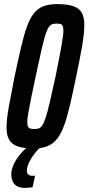

<svg xmlns="http://www.w3.org/2000/svg" viewBox="-20 -716 431 936"><path d="M144 8Q97 8 67.5 -2Q38 -12 25 -34Q12 -56 12 -94Q12 -135 23 -196Q34 -257 51 -342Q68 -423 82 -483Q96 -543 110.5 -584Q125 -625 144 -649.5Q163 -674 190.5 -685Q218 -696 259 -696Q307 -696 336 -686.5Q365 -677 378 -655Q391 -633 391 -595Q391 -554 380.5 -492.5Q370 -431 352 -346Q336 -268 322.5 -209.5Q309 -151 294.5 -109.5Q280 -68 260.5 -42Q241 -16 213 -4Q185 8 144 8ZM147 -87Q160 -87 169 -90Q178 -93 186.5 -105.5Q195 -118 203.5 -145Q212 -172 223.5 -220.5Q235 -269 251 -344Q271 -443 280 -494Q289 -545 289 -566Q289 -583 285.5 -590Q282 -597 275 -599Q268 -601 257 -601Q244 -601 234.5 -598Q225 -595 217 -582.5Q209 -570 200.5 -543Q192 -516 181 -467.5Q170 -419 154 -344Q140 -278 131 -234Q122 -190 117.5 -163Q113 -136 113 -121Q113 -105 117 -98Q121 -91 129 -89Q137 -87 147 -87ZM101 200Q78 200 63 191.5Q48 183 41.5 167.5Q35 152 35 134Q35 100 60 61Q85 22 127 -10L179 0Q166 11 150 31Q134 51 122.5 74Q111 97 111 117Q111 128 117.5 134.5Q124 141 139 141Q141 141 143.5 141Q146 141 151 140L139 196Q132 198 121.5 199Q111 200 101 200Z"/></svg>

Font: Saira UltraCondensed
Style: Bold Italic
Weight: 700
Width: 1
Italic angle: -12°
Designer: Hector Gatti with collaboration of the Omnibus-Type team
Foundry: Omnibus-Type
Version: Version 1.101